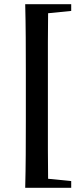

<svg xmlns="http://www.w3.org/2000/svg" viewBox="-20 -735 379 914"><path d="M100 159Q102 82 102.5 2Q103 -78 103 -158V-398Q103 -477 102.5 -556.5Q102 -636 100 -715H319V-683L209 -672Q208 -608 208 -535.5Q208 -463 208 -398V-158Q208 -94 208 -21.5Q208 51 209 116L319 127V159Z"/></svg>

Font: DM Serif Text
Style: Regular
Weight: 400
Designer: Colophon Foundry, Frank Grießhammer
Foundry: Colophon Foundry
Version: Version 5.200; ttfautohint (v1.8.3)